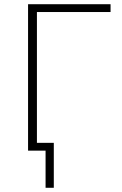

<svg xmlns="http://www.w3.org/2000/svg" viewBox="-20 -714 577 910"><path d="M113 0V-694H504V-657H155V-37H235V176H196V0Z"/></svg>

Font: Cantarell Light
Style: Regular
Weight: 300
Designer: Dave Crossland, Nikolaus Waxweiler, Florian Fecher, Jacques Le Bailly, Eben Sorkin, Alexei Vanyashin, Alexios Zavras, Em
Version: Version 0.303